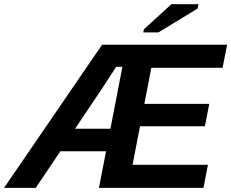

<svg xmlns="http://www.w3.org/2000/svg" viewBox="-67 -903 1112 923"><path d="M408.7 0 442.9 -175.8H223.1L105 0H-47.4L423.8 -688H1024.9L1002.9 -577.1H660.6L627 -403.8H939L918 -295.9H606L570.3 -110.8H932.6L911.1 0ZM521.5 -582H491.7L425.3 -480L293.9 -284.2H463.9ZM621.6 -747.1 625 -762.2 756.8 -882.8H887.2L882.8 -861.8L694.3 -747.1Z"/></svg>

Font: Liberation Sans
Style: Bold Italic
Weight: 700
Italic angle: -12°
Designer: Steve Matteson
Foundry: Ascender Corporation
Version: Version 2.1.5